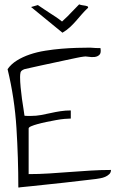

<svg xmlns="http://www.w3.org/2000/svg" viewBox="-20 -833 532 854"><path d="M13.7 -525.4Q29.3 -547.9 55.2 -564Q81.1 -580.1 112.8 -590.8Q144.5 -601.6 181.2 -607.4Q217.8 -613.3 252.9 -616.2Q288.1 -619.1 321.3 -620.1Q354.5 -621.1 379.9 -621.1Q381.8 -621.1 388.7 -620.6Q395.5 -620.1 403.3 -619.6Q411.1 -619.1 417.5 -619.1Q423.8 -619.1 426.8 -619.1Q430.7 -597.7 422.4 -589.4Q414.1 -581.1 400.9 -579.6Q387.7 -578.1 373 -580.6Q358.4 -583 351.6 -581.1Q341.8 -580.1 320.8 -575.7Q299.8 -571.3 274.4 -565.9Q249 -560.5 220.2 -554.2Q191.4 -547.9 165.5 -542.5Q139.6 -537.1 119.1 -532.2Q98.6 -527.3 88.9 -525.4Q73.2 -519.5 71.3 -510.7Q69.3 -502 69.3 -490.2Q69.3 -469.7 71.8 -444.3Q74.2 -418.9 77.6 -394Q81.1 -369.1 84.5 -348.6Q87.9 -328.1 88.9 -318.4Q92.8 -317.4 103.5 -317.4Q114.3 -317.4 118.2 -317.4Q140.6 -317.4 162.1 -321.3Q183.6 -325.2 205.1 -330.1Q226.6 -335 249 -338.4Q271.5 -341.8 294.9 -341.8V-305.7Q285.2 -305.7 267.6 -304.2Q250 -302.7 229 -298.8Q208 -294.9 186.5 -290.5Q165 -286.1 147.5 -281.2Q129.9 -276.4 118.7 -271.5Q107.4 -266.6 107.4 -261.7V-58.6Q153.3 -58.6 198.7 -61.5Q244.1 -64.5 290 -67.9Q335.9 -71.3 381.8 -74.2Q427.7 -77.1 473.6 -77.1Q473.6 -65.4 465.8 -58.1Q458 -50.8 447.8 -46.4Q437.5 -42 425.8 -40Q414.1 -38.1 408.2 -37.1Q404.3 -36.1 383.8 -34.2Q363.3 -32.2 333 -28.3Q302.7 -24.4 265.6 -20.5Q228.5 -16.6 192.4 -12.7Q156.2 -8.8 124 -5.4Q91.8 -2 70.3 0Q67.4 1 61.5 1Q61.5 -129.9 53.2 -263.2Q44.9 -396.5 13.7 -525.4ZM255.9 -737.3Q272.5 -752 280.8 -760.7Q289.1 -769.5 295.9 -776.4Q302.7 -783.2 310.1 -791Q317.4 -798.8 332 -813.5Q339.8 -810.5 347.2 -809.6Q354.5 -808.6 359.9 -807.6Q365.2 -806.6 368.7 -805.2Q372.1 -803.7 372.1 -798.8Q356.4 -784.2 343.3 -769Q330.1 -753.9 317.9 -739.7Q305.7 -725.6 291.5 -712.4Q277.3 -699.2 257.8 -687.5L118.2 -801.8L148.4 -810.5Q163.1 -800.8 175.8 -792Q188.5 -783.2 201.7 -774.9Q214.8 -766.6 228 -757.8Q241.2 -749 255.9 -737.3Z"/></svg>

Font: Annie Use Your Telescope
Style: Regular
Weight: 400
Version: Version 1.003 2001